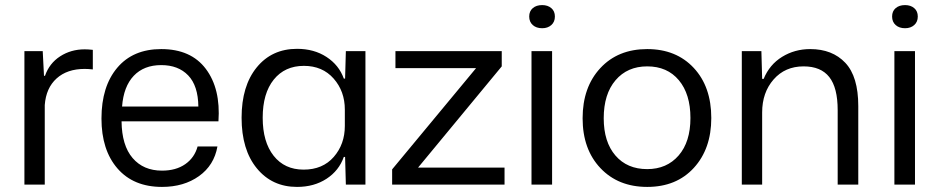

<svg xmlns="http://www.w3.org/2000/svg" viewBox="-20 -726 3694 755"><path d="M76 0V-525H148L153 -428H157Q174 -477 216.5 -504.5Q259 -532 313 -532Q327 -532 345 -530V-453Q327 -455 313 -455Q244 -455 202.5 -417.5Q161 -380 156 -313V0Z M617 9Q505 9 442 -63.5Q379 -136 379 -260Q379 -386 441 -459.5Q503 -533 614 -533Q731 -533 789.5 -455Q848 -377 839 -249H458Q459 -154 501.5 -104.5Q544 -55 617 -55Q672 -55 708.5 -80.5Q745 -106 757 -150H835Q822 -76 762.5 -33.5Q703 9 617 9ZM460 -307H760Q759 -389 720 -429.5Q681 -470 614 -470Q546 -470 506 -428Q466 -386 460 -307Z M1148 9Q1050 9 990 -64Q930 -137 930 -263Q930 -388 989.5 -461Q1049 -534 1148 -534Q1215 -534 1264 -502Q1313 -470 1332 -417H1337L1340 -525H1417V0H1340L1337 -109H1332Q1313 -55 1264 -23Q1215 9 1148 9ZM1336 -231V-295Q1336 -367 1292 -417Q1248 -467 1175 -467Q1100 -467 1056.5 -413Q1013 -359 1013 -263Q1013 -168 1056 -113.5Q1099 -59 1174 -59Q1249 -59 1292.5 -109Q1336 -159 1336 -231Z M1522 0V-60L1852 -458H1535V-525H1953V-465L1624 -67H1964V0Z M2070 0V-525H2151V0ZM2112 -615Q2089 -615 2075 -627.5Q2061 -640 2061 -661Q2061 -682 2075 -694Q2089 -706 2112 -706Q2134 -706 2148 -694Q2162 -682 2162 -661Q2162 -640 2148 -627.5Q2134 -615 2112 -615Z M2525 9Q2411 9 2341 -65Q2271 -139 2271 -261Q2271 -383 2340.5 -458Q2410 -533 2525 -533Q2639 -533 2708 -459Q2777 -385 2777 -262Q2777 -141 2708.5 -66Q2640 9 2525 9ZM2525 -61Q2602 -61 2648.5 -114.5Q2695 -168 2695 -262Q2695 -356 2649.5 -410.5Q2604 -465 2525 -465Q2447 -465 2400.5 -410.5Q2354 -356 2354 -261Q2354 -168 2400 -114.5Q2446 -61 2525 -61Z M2897 0V-525H2974L2977 -416H2983Q3006 -472 3055.5 -502.5Q3105 -533 3166 -533Q3253 -533 3304 -479Q3355 -425 3355 -309V0H3274V-293Q3274 -381 3241 -423Q3208 -465 3140 -465Q3067 -465 3022 -413.5Q2977 -362 2977 -284V0Z M3497 0V-525H3578V0ZM3539 -615Q3516 -615 3502 -627.5Q3488 -640 3488 -661Q3488 -682 3502 -694Q3516 -706 3539 -706Q3561 -706 3575 -694Q3589 -682 3589 -661Q3589 -640 3575 -627.5Q3561 -615 3539 -615Z"/></svg>

Font: Mona Sans
Style: Regular
Weight: 400
Designer: Deni Anggara
Foundry: GitHub
Version: Version 2.000;Glyphs 3.2.3 (3260)